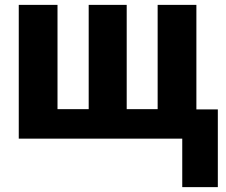

<svg xmlns="http://www.w3.org/2000/svg" viewBox="-20 -569 926 788"><path d="M786 -549V-120H874V199H728V0H57V-549H216V-121H344V-549H500V-121H627V-549Z"/></svg>

Font: Noto Sans Display SemiCondensed Extra
Style: Regular
Weight: 800
Width: 4
Designer: Monotype Design Team
Foundry: Monotype Imaging Inc.
Version: Version 1.900